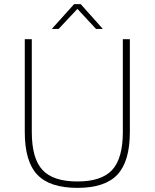

<svg xmlns="http://www.w3.org/2000/svg" viewBox="-20 -890 749 930"><path d="M100 -251V-700H134V-251Q134 -123 185.5 -67Q237 -11 355 -11Q472 -11 523.5 -67Q575 -123 575 -251V-700H609V-251Q609 -109 549 -44.5Q489 20 355 20Q221 20 160.5 -44Q100 -108 100 -251ZM478 -750H445L355 -847L264 -750H231L339 -870H371Z"/></svg>

Font: Fivo Sans Thin
Style: Regular
Weight: 250
Foundry: Alexander Slobzheninov
Version: 1.0